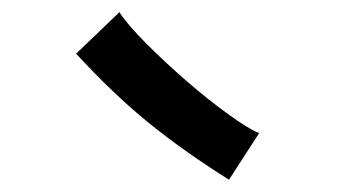

<svg xmlns="http://www.w3.org/2000/svg" viewBox="-20 -746 558 314"><path d="M175.3 -726.1Q188 -706.1 219.7 -674.3Q251.5 -642.6 285.9 -612.8Q320.3 -583 353.8 -558.8Q387.2 -534.7 403.8 -528.3L354.5 -452.1Q279.8 -499 222.2 -545.9Q164.6 -592.8 104.5 -658.2Z"/></svg>

Font: FantasqueSansM Nerd Font
Style: Regular
Weight: 400
Monospace: yes
Designer: Jany Belluz
Version: Version 1.8.0 ; ttfautohint (v1.8.2);Nerd Fonts 3.4.0